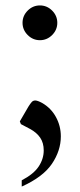

<svg xmlns="http://www.w3.org/2000/svg" viewBox="-20 -480 294 707"><path d="M127 -332Q101 -332 82 -351Q63 -370 63 -396Q63 -422 82 -441Q101 -460 127 -460Q153 -460 172 -441Q191 -422 191 -396Q191 -370 172 -351Q153 -332 127 -332ZM60 207V184Q104 161 122.5 133Q141 105 141 74Q141 46 128 27Q115 8 91 -5L57 -23L53 -33L85 -88Q92 -99 97 -104.5Q102 -110 110 -110Q118 -110 135 -101Q168 -82 186 -49Q204 -16 204 22Q204 75 171 123.5Q138 172 60 207Z"/></svg>

Font: Spectral SC Medium
Style: Regular
Weight: 500
Designer: Jean-Baptiste Levee
Foundry: Production Type
Version: Version 2.001